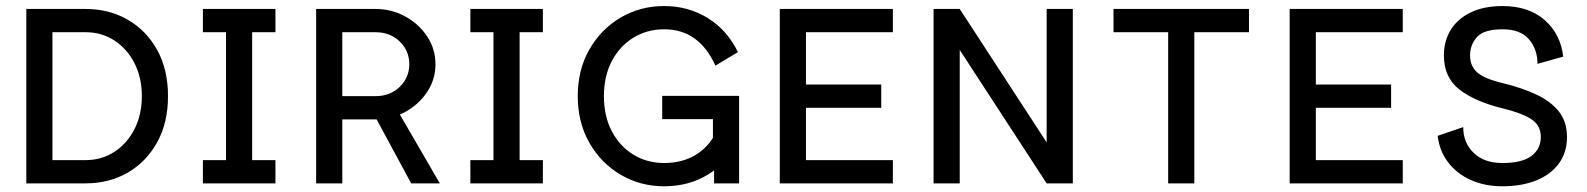

<svg xmlns="http://www.w3.org/2000/svg" viewBox="-20 -616 5333 645"><path d="M156.2 -507.8H267.6Q321.3 -507.8 364 -480.2Q406.7 -452.6 431.6 -404.1Q456.5 -355.5 456.5 -293Q456.5 -230.5 431.6 -181.9Q406.7 -133.3 364 -105.7Q321.3 -78.1 267.6 -78.1H156.2ZM267.6 0Q346.7 0 409.2 -36.1Q471.7 -72.3 508.1 -138.2Q544.4 -204.1 544.4 -293Q544.4 -382.3 508.1 -448Q471.7 -513.7 409.2 -549.8Q346.7 -585.9 267.6 -585.9H68.4V0H148.4Z M661.6 -585.9V-507.8H739.3V-78.1H661.6V0H905.3V-78.1H827.1V-507.8H905.3V-585.9Z M1230.5 -242.2 1291.5 -286.1 1457.5 0H1361.3ZM1129.9 -507.8V-293H1241.2Q1290.5 -293 1322.8 -324.2Q1355 -355.5 1355 -400.4Q1355 -445.3 1322.8 -476.6Q1290.5 -507.8 1241.2 -507.8ZM1042 0V-585.9H1241.2Q1295.4 -585.9 1341.3 -560.8Q1387.2 -535.6 1415 -493.7Q1442.9 -451.7 1442.9 -400.4Q1442.9 -349.1 1415 -307.1Q1387.2 -265.1 1341.3 -240Q1295.4 -214.8 1241.2 -214.8H1129.9V0Z M1560.1 -585.9V-507.8H1637.7V-78.1H1560.1V0H1803.7V-78.1H1725.6V-507.8H1803.7V-585.9Z M2210.9 -68.4Q2153.8 -68.4 2107.9 -96.4Q2062 -124.5 2035.4 -175Q2008.8 -225.6 2008.8 -293Q2008.8 -360.4 2035.4 -410.9Q2062 -461.4 2107.9 -489.5Q2153.8 -517.6 2210.9 -517.6Q2270.5 -517.6 2313.5 -486.6Q2356.4 -455.6 2383.3 -395.5L2459 -440.9Q2423.3 -514.6 2357.9 -555.2Q2292.5 -595.7 2210.9 -595.7Q2130.9 -595.7 2064.9 -556.9Q1999 -518.1 1960 -450Q1920.9 -381.8 1920.9 -293Q1920.9 -204.6 1960 -136.2Q1999 -67.9 2064.9 -29.1Q2130.9 9.8 2210.9 9.8Q2294.4 9.8 2358.6 -29.8Q2422.9 -69.3 2459.5 -138.7L2384.8 -169.9Q2359.9 -121.1 2315.4 -94.7Q2271 -68.4 2210.9 -68.4ZM2204.6 -293.9V-215.8H2375V-105.5L2378.9 -96.2V0H2462.9V-293.9Z M2940.4 -332H2687.5V-507.8H2979.5V-585.9H2599.6V0H2979.5V-78.1H2687.5V-253.9H2940.4Z M3204.1 -585.9H3116.2V0H3204.1V-448.2L3496.1 0H3584V-585.9H3496.1V-137.7Z M3992.2 0V-507.8H4175.8V-585.9H3720.7V-507.8H3904.3V0Z M4653.3 -332H4400.4V-507.8H4692.4V-585.9H4312.5V0H4692.4V-78.1H4400.4V-253.9H4653.3Z M5027.8 -517.6Q5087.4 -517.6 5116.2 -484.1Q5145 -450.7 5145 -401.4L5231.4 -425.8Q5223.1 -500.5 5169.7 -548.1Q5116.2 -595.7 5027.3 -595.7Q4965.8 -595.7 4921.6 -574.7Q4877.4 -553.7 4854 -516.4Q4830.6 -479 4830.6 -429.7Q4830.6 -356 4882.6 -315.4Q4934.6 -274.9 5027.8 -252Q5090.8 -236.8 5123.5 -216.1Q5156.2 -195.3 5156.2 -155.8Q5156.2 -116.2 5125 -92.3Q5093.8 -68.4 5026.9 -68.4Q4965.8 -68.4 4930.7 -102.3Q4895.5 -136.2 4895.5 -189L4809.6 -159.7Q4815.4 -109.9 4844.2 -71.5Q4873 -33.2 4920.2 -11.7Q4967.3 9.8 5026.9 9.8Q5092.3 9.8 5141.1 -10Q5189.9 -29.8 5217 -66.9Q5244.1 -104 5244.1 -155.8Q5244.1 -208 5216.1 -242.4Q5188 -276.9 5139.2 -299.3Q5090.3 -321.8 5027.8 -336.9Q4966.3 -351.6 4942.4 -372.8Q4918.5 -394 4918.5 -429.7Q4918.5 -465.8 4941.9 -491.7Q4965.3 -517.6 5027.8 -517.6Z"/></svg>

Font: Giphurs SC
Style: Regular
Weight: 400
Version: Version 0.920